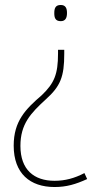

<svg xmlns="http://www.w3.org/2000/svg" viewBox="-20 -556 398 771"><path d="M249 -504C249 -522 244 -536 224 -536C202 -536 198 -522 198 -503C198 -485 202 -471 224 -471C244 -471 249 -486 249 -504ZM238 -340V-356H213V-341C213 -258 198 -222 148 -174C83 -118 35 -70 35 29C35 141 101 195 199 195C247 195 284 184 330 163L319 139C279 160 241 170 199 170C117 170 62 126 62 30C62 -58 103 -101 164 -157C223 -210 238 -248 238 -340Z"/></svg>

Font: Noto Sans Sinhala UI SemiCondensed Thin
Style: Regular
Weight: 100
Width: 4
Designer: Jelle Bosma - Monotype Design Team
Foundry: Monotype Imaging Inc.
Version: Version 2.006